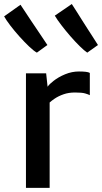

<svg xmlns="http://www.w3.org/2000/svg" viewBox="-50 -912 496 932"><path d="M76 0V-556H174L181 -491Q190 -504 209.5 -519Q233.5 -538 266.2 -551.5Q299 -565 333 -565Q352 -565 365.8 -563.5Q379.5 -562 386 -558V-450Q378.5 -454 363.2 -458.5Q348 -463 314 -463Q283 -463 258.2 -454.2Q233.5 -445.5 215 -433Q201 -423.5 191 -414.5V0ZM373.5 -656.5Q359 -666 337 -687.8Q315 -709.5 291.5 -736.5Q268 -763.5 247.8 -790Q227.5 -816.5 216 -836L298.5 -892.5Q311.5 -872.5 324 -852.8Q336.5 -833 349 -813L374.5 -773Q387.5 -753 400.2 -733.2Q413 -713.5 425.5 -693.5ZM129 -656.5Q113.5 -665 91 -686.5Q68.5 -708 44.2 -735Q20 -762 0 -788.2Q-20 -814.5 -30 -832.5L49.5 -889Q62.5 -869.5 75.5 -849.8Q88.5 -830 101.5 -810.5Q114.5 -791 127.8 -771.5Q141 -752 154 -732.5L180 -693.5Z"/></svg>

Font: Koeln Type Sans
Style: Regular
Weight: 400
Designer: Eben Sorkin
Foundry: Eben Sorkin
Version: Version 2.001